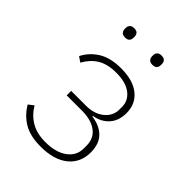

<svg xmlns="http://www.w3.org/2000/svg" viewBox="-207 -798 909 909"><g transform="rotate(45 248.0 -343.0)"><path d="M232 12Q160 12 116.5 -14.5Q73 -41 47 -86L73 -106Q98 -64 136.5 -41.5Q175 -19 232 -19Q301 -19 341.5 -48.5Q382 -78 382 -126V-145Q382 -194 346.5 -220.5Q311 -247 250 -247H147V-277H247Q302 -277 336.5 -305.5Q371 -334 371 -376V-393Q371 -436 336 -462.5Q301 -489 238 -489Q179 -489 142.5 -466.5Q106 -444 83 -402L57 -420Q80 -465 124 -492.5Q168 -520 239 -520Q319 -520 363 -484.5Q407 -449 407 -388Q407 -337 379 -305.5Q351 -274 304 -266V-262Q358 -255 388.5 -224Q419 -193 419 -137Q419 -68 369.5 -28Q320 12 232 12ZM149 -636Q133 -636 126 -644Q119 -652 119 -663V-671Q119 -682 126 -690Q133 -698 149 -698Q165 -698 171.5 -690Q178 -682 178 -671V-663Q178 -652 171.5 -644Q165 -636 149 -636ZM331 -636Q316 -636 309 -644Q302 -652 302 -663V-671Q302 -682 309 -690Q316 -698 331 -698Q348 -698 354.5 -690Q361 -682 361 -671V-663Q361 -652 354.5 -644Q348 -636 331 -636Z"/></g></svg>

Font: IBM Plex Sans ExtraLight
Style: Regular
Weight: 250
Designer: Mike Abbink, Paul van der Laan, Pieter van Rosmalen
Foundry: Bold Monday
Version: Version 3.201